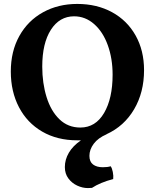

<svg xmlns="http://www.w3.org/2000/svg" viewBox="-20 -705 788 977"><path d="M522 -22H523Q479 -3 457 26.5Q435 56 435 88Q435 118 453.5 132Q472 146 503 146Q528 146 543 141Q550 150 554 170Q558 190 556 206Q489 224 448 251Q440 252 427 252Q400 252 373 239.5Q346 227 328 203Q310 179 310 145Q310 107 330.5 72Q351 37 392 9H373Q271 9 194.5 -35.5Q118 -80 76.5 -159.5Q35 -239 35 -341Q35 -444 78.5 -522Q122 -600 199 -642.5Q276 -685 373 -685Q473 -685 550 -643Q627 -601 670 -524.5Q713 -448 713 -348Q713 -235 662.5 -149Q612 -63 522 -22ZM553 -325Q553 -407 528.5 -475Q504 -543 459 -582.5Q414 -622 357 -622Q283 -622 239 -553.5Q195 -485 195 -366Q195 -282 217 -211Q239 -140 282.5 -98Q326 -56 389 -56Q466 -56 509.5 -130Q553 -204 553 -325Z"/></svg>

Font: Vollkorn SC
Style: Bold
Weight: 700
Designer: Friedrich Althausen
Foundry: Friedrich Althausen
Version: Version 4.015